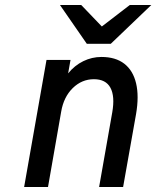

<svg xmlns="http://www.w3.org/2000/svg" viewBox="-20 -752 628 772"><path d="M77 0 167 -511H263.5L254 -457Q280 -489 314.8 -506Q349.5 -523 388 -523Q444.5 -523 479.8 -495.8Q515 -468.5 527.2 -417Q539.5 -365.5 527 -293L475 0H378.5L431.5 -301Q442.5 -365 424 -399.2Q405.5 -433.5 357.5 -433.5Q309 -433.5 272.5 -397.8Q236 -362 226 -303L173 0ZM329 -576 221 -732H306.5L389.5 -645.5L502 -732H588.5L425.5 -576Z"/></svg>

Font: Overpass Medium
Style: Italic
Weight: 500
Italic angle: -10°
Designer: Delve Withrington, Dave Bailey, Thomas Jockin
Foundry: Delve Fonts LLC
Version: Version 4.000